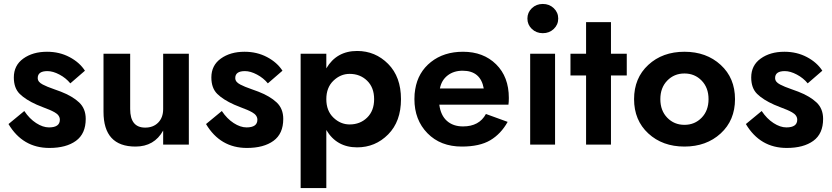

<svg xmlns="http://www.w3.org/2000/svg" viewBox="-20 -732 4213 972"><path d="M103 -170Q129 -131 163 -109Q197 -87 228 -87Q283 -87 283 -126Q283 -137 276.5 -146.5Q270 -156 256.5 -163.5Q243 -171 231 -176Q219 -181 198 -189Q177 -197 166 -202Q110 -227 80 -256.5Q50 -286 50 -340Q50 -401 98 -435.5Q146 -470 218 -470Q281 -470 332 -443Q383 -416 410 -374L336 -310Q314 -337 281 -354.5Q248 -372 220 -372Q171 -372 171 -337Q171 -327 177 -319Q183 -311 196.5 -304Q210 -297 221.5 -292.5Q233 -288 255 -280Q277 -272 288 -268Q347 -245 380.5 -213.5Q414 -182 414 -130Q414 -55 364.5 -19Q315 17 230 17Q95 17 23 -104Z M639 -180Q639 -86 715 -86Q756 -86 781 -111.5Q806 -137 806 -180V-460H936V0H806V-71Q761 10 666 10Q504 10 504 -166V-460H639Z M1103 -170Q1129 -131 1163 -109Q1197 -87 1228 -87Q1283 -87 1283 -126Q1283 -137 1276.5 -146.5Q1270 -156 1256.5 -163.5Q1243 -171 1231 -176Q1219 -181 1198 -189Q1177 -197 1166 -202Q1110 -227 1080 -256.5Q1050 -286 1050 -340Q1050 -401 1098 -435.5Q1146 -470 1218 -470Q1281 -470 1332 -443Q1383 -416 1410 -374L1336 -310Q1314 -337 1281 -354.5Q1248 -372 1220 -372Q1171 -372 1171 -337Q1171 -327 1177 -319Q1183 -311 1196.5 -304Q1210 -297 1221.5 -292.5Q1233 -288 1255 -280Q1277 -272 1288 -268Q1347 -245 1380.5 -213.5Q1414 -182 1414 -130Q1414 -55 1364.5 -19Q1315 17 1230 17Q1095 17 1023 -104Z M1788 14Q1684 14 1632 -74V220H1502V-460H1632V-386Q1684 -474 1788 -474Q1880 -474 1945 -408.5Q2010 -343 2010 -230Q2010 -117 1945 -51.5Q1880 14 1788 14ZM1750 -358Q1704 -358 1668 -323.5Q1632 -289 1632 -230Q1632 -171 1668 -136.5Q1704 -102 1750 -102Q1803 -102 1838.5 -136.5Q1874 -171 1874 -230Q1874 -289 1838.5 -323.5Q1803 -358 1750 -358Z M2429 -284Q2413 -374 2322 -374Q2277 -374 2246 -350Q2215 -326 2207 -284ZM2204 -202Q2211 -148 2242.5 -120Q2274 -92 2324 -92Q2406 -92 2440 -155L2550 -115Q2516 -54 2462 -22Q2408 10 2318 10Q2210 10 2144 -57.5Q2078 -125 2078 -230Q2078 -259 2082 -280Q2096 -366 2161.5 -418Q2227 -470 2324 -470Q2427 -470 2491.5 -406.5Q2556 -343 2556 -236Q2556 -216 2554 -202Z M2672.5 -585.5Q2650 -607 2650 -638Q2650 -669 2672.5 -690.5Q2695 -712 2728 -712Q2761 -712 2783.5 -690.5Q2806 -669 2806 -638Q2806 -607 2783.5 -585.5Q2761 -564 2728 -564Q2695 -564 2672.5 -585.5ZM2664 -460H2790V0H2664Z M2947 -620H3073V-460H3153V-350H3073V0H2947V-350H2868V-460H2947Z M3262 -56.5Q3190 -123 3190 -230Q3190 -337 3262 -403.5Q3334 -470 3445 -470Q3556 -470 3628.5 -403.5Q3701 -337 3701 -230Q3701 -123 3628.5 -56.5Q3556 10 3445 10Q3334 10 3262 -56.5ZM3358 -324Q3323 -288 3323 -230Q3323 -172 3358 -136Q3393 -100 3445 -100Q3497 -100 3532 -136Q3567 -172 3567 -230Q3567 -288 3532 -324Q3497 -360 3445 -360Q3393 -360 3358 -324Z M3836 -170Q3862 -131 3896 -109Q3930 -87 3961 -87Q4016 -87 4016 -126Q4016 -137 4009.5 -146.5Q4003 -156 3989.5 -163.5Q3976 -171 3964 -176Q3952 -181 3931 -189Q3910 -197 3899 -202Q3843 -227 3813 -256.5Q3783 -286 3783 -340Q3783 -401 3831 -435.5Q3879 -470 3951 -470Q4014 -470 4065 -443Q4116 -416 4143 -374L4069 -310Q4047 -337 4014 -354.5Q3981 -372 3953 -372Q3904 -372 3904 -337Q3904 -327 3910 -319Q3916 -311 3929.5 -304Q3943 -297 3954.5 -292.5Q3966 -288 3988 -280Q4010 -272 4021 -268Q4080 -245 4113.5 -213.5Q4147 -182 4147 -130Q4147 -55 4097.5 -19Q4048 17 3963 17Q3828 17 3756 -104Z"/></svg>

Font: Renner*
Style: Semi
Weight: 600
Version: Version 003.000 ; ttfautohint (v0.97) -l 8 -r 50 -G 200 -x 1